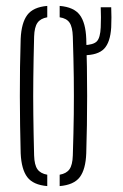

<svg xmlns="http://www.w3.org/2000/svg" viewBox="-20 -625 415 650"><path d="M50 -106Q47.5 -198.5 47.2 -299.2Q47 -400 50 -493.5Q52.5 -548 72.5 -574.5Q92.5 -601 140 -605V-566.5Q117 -562.5 106.8 -547.8Q96.5 -533 95.5 -501Q93.5 -424 92.8 -361.8Q92 -299.5 92.8 -237.2Q93.5 -175 95.5 -98.5Q96.5 -66.5 106.8 -52Q117 -37.5 140 -33.5V5Q92.5 1 72.5 -25.2Q52.5 -51.5 50 -106ZM182 5V-33.5Q205 -37.5 215.2 -52Q225.5 -66.5 226.5 -98.5Q229 -175.5 229.8 -237.8Q230.5 -300 229.8 -362Q229 -424 226.5 -501Q225.5 -533.5 215.5 -548.2Q205.5 -563 182 -566.5V-605Q230 -601 250 -574.5Q270 -548 272 -493.5Q275 -401 275 -300.2Q275 -199.5 272 -106Q270 -51.5 250 -25.2Q230 1 182 5ZM262.5 -438Q258 -438 253.8 -438.8Q249.5 -439.5 245 -440V-473Q250 -472.5 254 -472.2Q258 -472 262.5 -472Q296.5 -473 308 -485.2Q319.5 -497.5 321 -532.5Q322.5 -566.5 321 -600.5H356.5Q358 -566.5 356.5 -532.5Q353.5 -482 332.5 -460Q311.5 -438 262.5 -438Z"/></svg>

Font: Big Shoulders Stencil Display Light
Style: Regular
Weight: 300
Designer: Patric King
Foundry: XO Type Co
Version: Version 1.000